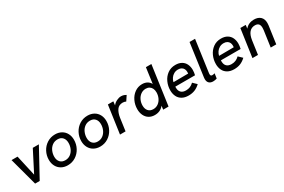

<svg xmlns="http://www.w3.org/2000/svg" viewBox="102 -1817 4355 2945"><g transform="rotate(-30 2279.0 -344.0)"><path d="M55.5 -493H162L244 -126.5L432 -493H539.5L270 0H188.5Z M552.5 -209.5Q552.5 -286.5 588 -353.8Q623.5 -421 686.8 -461.2Q750 -501.5 828.5 -501.5Q892 -501.5 940.2 -474.2Q988.5 -447 1015 -398Q1041.5 -349 1041.5 -285.5Q1041.5 -207 1005.8 -139.5Q970 -72 907 -31.8Q844 8.5 766 8.5Q702.5 8.5 654 -19Q605.5 -46.5 579 -96Q552.5 -145.5 552.5 -209.5ZM945 -285Q945 -345 913.2 -380.5Q881.5 -416 824.5 -416Q769.5 -416 729.5 -386Q689.5 -356 669 -308.2Q648.5 -260.5 648.5 -209.5Q648.5 -149.5 680.8 -113.8Q713 -78 770.5 -78Q823.5 -78 863.2 -107.5Q903 -137 924 -184.5Q945 -232 945 -285Z M1127 -209.5Q1127 -286.5 1162.5 -353.8Q1198 -421 1261.2 -461.2Q1324.5 -501.5 1403 -501.5Q1466.5 -501.5 1514.8 -474.2Q1563 -447 1589.5 -398Q1616 -349 1616 -285.5Q1616 -207 1580.2 -139.5Q1544.5 -72 1481.5 -31.8Q1418.5 8.5 1340.5 8.5Q1277 8.5 1228.5 -19Q1180 -46.5 1153.5 -96Q1127 -145.5 1127 -209.5ZM1519.5 -285Q1519.5 -345 1487.8 -380.5Q1456 -416 1399 -416Q1344 -416 1304 -386Q1264 -356 1243.5 -308.2Q1223 -260.5 1223 -209.5Q1223 -149.5 1255.2 -113.8Q1287.5 -78 1345 -78Q1398 -78 1437.8 -107.5Q1477.5 -137 1498.5 -184.5Q1519.5 -232 1519.5 -285Z M1762 -493H1858.5L1850 -425.5Q1877.5 -461 1918.8 -481.2Q1960 -501.5 1998.5 -501.5Q2021.5 -501.5 2042.2 -495.2Q2063 -489 2084.5 -475.5L2028.5 -391Q2017.5 -397 2001.8 -400.8Q1986 -404.5 1972.5 -404.5Q1903.5 -404.5 1868.8 -355Q1834 -305.5 1821.5 -221.5L1790.5 0H1692Z M2116 -204Q2116 -281.5 2148.5 -350Q2181 -418.5 2239 -460Q2297 -501.5 2370 -501.5Q2420.5 -501.5 2458 -480.5Q2495.5 -459.5 2515 -421.5L2553 -697H2650L2552 0H2457L2465 -65Q2406.5 8.5 2307 8.5Q2248.5 8.5 2205.2 -18.5Q2162 -45.5 2139 -93.8Q2116 -142 2116 -204ZM2501 -282Q2501 -321 2487 -350.5Q2473 -380 2446.8 -396.2Q2420.5 -412.5 2384.5 -412.5Q2334.5 -412.5 2295.5 -384.5Q2256.5 -356.5 2235 -310.2Q2213.5 -264 2213.5 -212Q2213.5 -151.5 2245 -116.5Q2276.5 -81.5 2332 -81.5Q2382 -81.5 2420.5 -109.8Q2459 -138 2480 -184Q2501 -230 2501 -282Z M2698.5 -200.5Q2698.5 -277 2729.8 -346.2Q2761 -415.5 2820.2 -458.5Q2879.5 -501.5 2959.5 -501.5Q3025 -501.5 3069 -475Q3113 -448.5 3134 -403.2Q3155 -358 3155 -301.5Q3155 -281 3151.8 -256.5Q3148.5 -232 3143.5 -212.5H2794.5Q2793.5 -206 2793.8 -198.8Q2794 -191.5 2794 -188.5Q2795 -136.5 2824.8 -108.2Q2854.5 -80 2909 -80Q2950 -80 2983 -93.8Q3016 -107.5 3046.5 -137L3111.5 -74.5Q3065.5 -31 3016 -11.2Q2966.5 8.5 2906.5 8.5Q2837 8.5 2790.2 -18.8Q2743.5 -46 2721 -93.2Q2698.5 -140.5 2698.5 -200.5ZM3065.5 -288Q3067 -301.5 3067 -317.5Q3067 -345 3055.8 -368.2Q3044.5 -391.5 3020.5 -405.8Q2996.5 -420 2960.5 -420Q2919.5 -420 2886.8 -401.5Q2854 -383 2833 -352.5Q2812 -322 2804 -286Z M3243 -87Q3243 -94.5 3245 -114.5L3326 -697H3423.5L3345 -133.5Q3344 -126.5 3344 -114Q3344 -81 3375.5 -81Q3394 -81 3419 -89L3406.5 -3Q3374.5 8.5 3338.5 8.5Q3294 8.5 3268.5 -15.8Q3243 -40 3243 -87Z M3506 -200.5Q3506 -277 3537.2 -346.2Q3568.5 -415.5 3627.8 -458.5Q3687 -501.5 3767 -501.5Q3832.5 -501.5 3876.5 -475Q3920.5 -448.5 3941.5 -403.2Q3962.5 -358 3962.5 -301.5Q3962.5 -281 3959.2 -256.5Q3956 -232 3951 -212.5H3602Q3601 -206 3601.2 -198.8Q3601.5 -191.5 3601.5 -188.5Q3602.5 -136.5 3632.2 -108.2Q3662 -80 3716.5 -80Q3757.5 -80 3790.5 -93.8Q3823.5 -107.5 3854 -137L3919 -74.5Q3873 -31 3823.5 -11.2Q3774 8.5 3714 8.5Q3644.5 8.5 3597.8 -18.8Q3551 -46 3528.5 -93.2Q3506 -140.5 3506 -200.5ZM3873 -288Q3874.5 -301.5 3874.5 -317.5Q3874.5 -345 3863.2 -368.2Q3852 -391.5 3828 -405.8Q3804 -420 3768 -420Q3727 -420 3694.2 -401.5Q3661.5 -383 3640.5 -352.5Q3619.5 -322 3611.5 -286Z M4108 -493H4203.5L4195.5 -431Q4224.5 -466.5 4264.5 -484Q4304.5 -501.5 4350.5 -501.5Q4424.5 -501.5 4465.2 -462.8Q4506 -424 4506 -352.5Q4506 -330.5 4503.5 -313L4459.5 0H4361.5L4401.5 -282.5Q4404.5 -306 4404.5 -325.5Q4404.5 -372.5 4383.8 -394.8Q4363 -417 4321.5 -417Q4195.5 -417 4169.5 -239.5L4136 0H4038Z"/></g></svg>

Font: HK Grotesk Medium
Style: Italic
Weight: 500
Italic angle: -8°
Designer: Alfredo Marco Pradil
Foundry: Hanken Design Co.
Version: Version 3.004